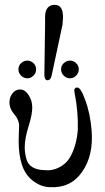

<svg xmlns="http://www.w3.org/2000/svg" viewBox="-20 -772 432 792"><path d="M238 -671 194 -465Q190 -441 176 -441Q164 -441 163 -462L166 -672Q165 -708 168 -722Q176 -752 206 -752Q240 -752 240 -701Q240 -693 238 -671ZM269 -449Q254 -449 243 -460Q232 -471 232 -486Q232 -501 243 -511.5Q254 -522 269 -522Q283 -522 294 -511.5Q305 -501 305 -486Q305 -471 294 -460Q283 -449 269 -449ZM93 -449Q78 -449 67 -460Q56 -471 56 -486Q56 -501 67 -511.5Q78 -522 93 -522Q107 -522 118 -511.5Q129 -501 129 -486Q129 -471 118 -460Q107 -449 93 -449ZM358 -233Q366 -129 318 -62Q271 5 185 0Q151 -1 120 -23Q84 -49 70 -94Q57 -134 57 -189Q57 -214 58 -231Q59 -244 59 -256Q57 -276 45 -293Q26 -315 22 -330Q19 -339 19 -350Q19 -371 31.5 -387Q44 -403 63 -403Q90 -403 107 -362Q113 -347 113 -327Q113 -300 99 -255Q82 -201 82 -165Q82 -142 88 -119Q99 -71 167 -70Q196 -67 224 -81.5Q252 -96 267 -120Q296 -169 301 -237Q303 -311 288 -387Q282 -411 299 -411Q313 -411 331 -361Q352 -306 358 -233Z"/></svg>

Font: GFS Didot Classic
Style: Regular
Weight: 400
Designer: George D. Matthiopoulos
Foundry: George D. Matthiopoulos
Version: Version 1.000